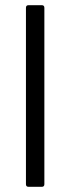

<svg xmlns="http://www.w3.org/2000/svg" viewBox="-20 -720 270 740"><path d="M80 -10V-690Q80 -700 90 -700H141Q151 -700 151 -690V-10Q151 0 141 0H90Q80 0 80 -10Z"/></svg>

Font: Barlow GEO
Style: Regular
Weight: 400
Designer: Jeremy Tribby
Foundry: Tribby Type
Version: Version 1.408